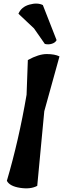

<svg xmlns="http://www.w3.org/2000/svg" viewBox="-20 -1042 349 1062"><path d="M217 -1014 293 -820Q286 -806 267 -800Q248 -794 228 -799L168 -885L82 -966Q98 -1004 142.5 -1016.5Q187 -1029 217 -1014ZM134 -710Q194 -743 238.5 -743Q283 -743 309 -730L225 -427Q222 -391 208 -247.5Q194 -104 186 -14Q149 6 91 -3Q33 -12 18 -42Q84 -266 127 -518Z"/></svg>

Font: Tillana SemiBold
Style: Regular
Weight: 600
Designer: Lipi Raval (Devanagari, Latin), Jonny Pinhorn (Latin)
Foundry: Indian Type Foundry
Version: Version 2.003;PS 1.0;hotconv 1.0.79;makeotf.lib2.5.61930; tt